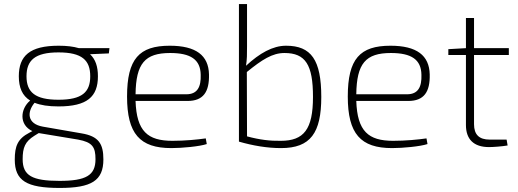

<svg xmlns="http://www.w3.org/2000/svg" viewBox="-20 -720 2560 949"><path d="M521 -482H370C343 -490 310 -494 270 -494C127 -494 73 -444 73 -343C73 -287 90 -247 129 -223C80 -182 73 -103 140 -72L125 -64C67 -34 53 3 53 69C53 173 111 209 275 209C432 209 491 173 491 68C491 -9 468 -47 382 -61L192 -94C113 -108 113 -167 151 -212C181 -200 219 -194 269 -194C411 -194 464 -242 464 -343C464 -391 452 -427 425 -452L518 -456ZM269 -227C154 -227 111 -264 111 -343C111 -422 153 -461 269 -461C386 -461 426 -422 426 -343C426 -264 385 -227 269 -227ZM452 67C452 147 405 174 274 174C139 174 92 148 92 67C92 9 104 -20 150 -49L171 -62H173L366 -30C437 -17 452 7 452 67Z M832 -24C710 -24 655 -71 650 -221H907C985 -221 1015 -266 1013 -352C1011 -446 949 -494 819 -494C668 -494 608 -429 608 -243C608 -59 671 12 827 12C880 12 966 4 1002 -8L997 -36C956 -30 894 -24 832 -24ZM821 -458C922 -458 971 -426 972 -350C974 -291 956 -254 901 -254H650C652 -406 696 -458 821 -458Z M1394 -494C1328 -494 1263 -457 1196 -395C1201 -427 1201 -452 1201 -492V-700H1161V-20C1230 0 1301 12 1369 12C1515 12 1568 -63 1568 -241C1568 -424 1518 -494 1394 -494ZM1368 -24C1315 -23 1264 -29 1201 -46L1200 -364C1275 -425 1326 -458 1386 -458C1490 -458 1527 -400 1527 -241C1527 -81 1482 -24 1368 -24Z M1923 -24C1801 -24 1746 -71 1741 -221H1998C2076 -221 2106 -266 2104 -352C2102 -446 2040 -494 1910 -494C1759 -494 1699 -429 1699 -243C1699 -59 1762 12 1918 12C1971 12 2057 4 2093 -8L2088 -36C2047 -30 1985 -24 1923 -24ZM1912 -458C2013 -458 2062 -426 2063 -350C2065 -291 2047 -254 1992 -254H1741C1743 -406 1787 -458 1912 -458Z M2495 -448V-482H2323V-631H2283V-482L2196 -477V-448H2283V-102C2283 -32 2321 7 2397 7C2416 7 2461 4 2489 -1L2484 -30H2400C2349 -30 2323 -54 2323 -106V-448Z"/></svg>

Font: Exo 2 Extra Light
Style: Regular
Weight: 250
Designer: Natanael Gama
Version: Version 1.001;PS 001.001;hotconv 1.0.88;makeotf.lib2.5.64775